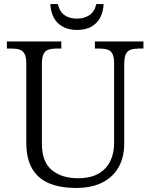

<svg xmlns="http://www.w3.org/2000/svg" viewBox="-20 -919 744 949"><path d="M355 10Q279 10 224 -12.5Q169 -35 139.5 -84.5Q110 -134 110 -215V-605Q110 -638 101 -653.5Q92 -669 76 -674Q60 -679 37 -679H14V-714H283V-679H260Q237 -679 220.5 -674Q204 -669 195.5 -652.5Q187 -636 187 -602V-210Q187 -119 236 -78.5Q285 -38 365 -38Q427 -38 466.5 -60.5Q506 -83 525 -122.5Q544 -162 544 -210V-605Q544 -638 535.5 -653.5Q527 -669 510.5 -674Q494 -679 471 -679H449V-714H689V-679H668Q645 -679 628 -674Q611 -669 602.5 -652.5Q594 -636 594 -602V-209Q594 -143 567 -94Q540 -45 487 -17.5Q434 10 355 10ZM360 -771Q318 -771 288.5 -788Q259 -805 244.5 -834.5Q230 -864 229 -899H266Q274 -862 298.5 -844.5Q323 -827 360 -827Q397 -827 422.5 -844.5Q448 -862 456 -899H492Q491 -864 476.5 -834.5Q462 -805 433 -788Q404 -771 360 -771Z"/></svg>

Font: Noto Serif Tibetan Light
Style: Regular
Weight: 300
Version: Version 2.103